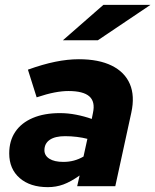

<svg xmlns="http://www.w3.org/2000/svg" viewBox="-20 -767 640 791"><path d="M177 4Q104 4 61 -33.5Q18 -71 18 -135Q18 -187 43 -224Q68 -261 115 -281Q162 -301 227 -301Q260 -301 293.5 -294.5Q327 -288 358 -277L363 -302Q373 -348 348 -370Q323 -392 262 -392Q236 -392 204.5 -386Q173 -380 131 -366L95 -480Q156 -502 207.5 -512.5Q259 -523 305 -523Q387 -523 440.5 -496.5Q494 -470 515 -421Q536 -372 521 -303L455 0H298L308 -44Q271 -18 241 -7Q211 4 177 4ZM241 -100Q264 -100 284.5 -105.5Q305 -111 324 -122L340 -195Q321 -200 297 -203Q273 -206 248 -206Q207 -206 185 -191Q163 -176 163 -148Q163 -126 183.5 -113Q204 -100 241 -100ZM239 -601 406 -747H600L383 -601Z"/></svg>

Font: Red Hat Text VF
Style: Italic
Weight: 300
Italic angle: -12°
Designer: Pentagram, MCKL
Foundry: Pentagram, MCKL
Version: Version 1.023